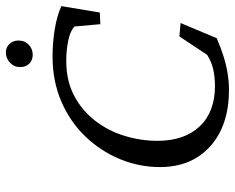

<svg xmlns="http://www.w3.org/2000/svg" viewBox="-92 -686 787 643"><g transform="rotate(-90 301.5 -364.5)"><path d="M322.3 8.8Q203.1 8.8 133.3 -53.7Q63.5 -116.2 63.5 -222.7Q63.5 -291 89.8 -355.5Q116.2 -419.9 165 -471.2Q213.9 -522.5 282.2 -552.2Q350.6 -582 433.6 -582Q480.5 -582 524.9 -574.7Q569.3 -567.4 602.5 -552.7L581.1 -423.8L542 -421.9L534.2 -508.8Q519.5 -522.5 487.8 -529.3Q456.1 -536.1 418.9 -536.1Q352.5 -536.1 302.7 -509.8Q252.9 -483.4 218.8 -439.5Q184.6 -395.5 168 -340.8Q151.4 -286.1 151.4 -230.5Q151.4 -140.6 199.7 -89.4Q248 -38.1 335 -38.1Q364.3 -38.1 390.6 -43.9Q417 -49.8 439.5 -64.5L501 -157.2L545.9 -153.3L495.1 -32.2Q463.9 -18.6 434.1 -9.3Q404.3 0 376.5 4.4Q348.6 8.8 322.3 8.8ZM439.5 -648.4Q421.9 -648.4 410.2 -659.7Q398.4 -670.9 398.4 -690.4Q398.4 -710.9 413.1 -724.6Q427.7 -738.3 447.3 -738.3Q464.8 -738.3 476.1 -726.1Q487.3 -713.9 487.3 -696.3Q487.3 -674.8 473.1 -661.6Q459 -648.4 439.5 -648.4Z"/></g></svg>

Font: Crimson Pro Light
Style: Italic
Weight: 300
Italic angle: -12°
Designer: Jacques Le Bailly
Foundry: Baron von Fonthausen
Version: Version 1.003